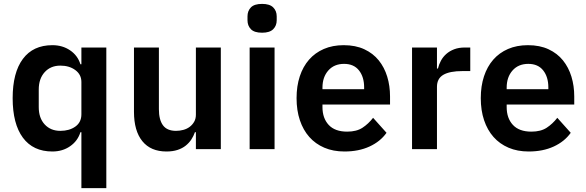

<svg xmlns="http://www.w3.org/2000/svg" viewBox="-20 -766 3008 986"><path d="M398 -87H393Q379 -42 340 -15Q301 12 249 12Q150 12 97.5 -59Q45 -130 45 -262Q45 -393 97.5 -463.5Q150 -534 249 -534Q301 -534 340 -507.5Q379 -481 393 -436H398V-522H526V200H398ZM290 -94Q336 -94 367 -116Q398 -138 398 -179V-345Q398 -383 367 -406Q336 -429 290 -429Q240 -429 209.5 -395.5Q179 -362 179 -306V-216Q179 -160 209.5 -127Q240 -94 290 -94Z M986 -87H981Q974 -67 962.5 -49.5Q951 -32 933.5 -18Q916 -4 891.5 4Q867 12 835 12Q754 12 711 -41Q668 -94 668 -192V-522H796V-205Q796 -151 817 -122.5Q838 -94 884 -94Q903 -94 921.5 -99Q940 -104 954 -114.5Q968 -125 977 -140.5Q986 -156 986 -177V-522H1114V0H986Z M1326 -598Q1286 -598 1268.5 -616Q1251 -634 1251 -662V-682Q1251 -710 1268.5 -728Q1286 -746 1326 -746Q1365 -746 1383 -728Q1401 -710 1401 -682V-662Q1401 -634 1383 -616Q1365 -598 1326 -598ZM1262 -522H1390V0H1262Z M1749 12Q1691 12 1645.5 -7.5Q1600 -27 1568.5 -62.5Q1537 -98 1520 -148.5Q1503 -199 1503 -262Q1503 -324 1519.5 -374Q1536 -424 1567 -459.5Q1598 -495 1643 -514.5Q1688 -534 1745 -534Q1806 -534 1851 -513Q1896 -492 1925 -456Q1954 -420 1968.5 -372.5Q1983 -325 1983 -271V-229H1636V-216Q1636 -159 1668 -124.5Q1700 -90 1763 -90Q1811 -90 1841.5 -110Q1872 -130 1896 -161L1965 -84Q1933 -39 1877.5 -13.5Q1822 12 1749 12ZM1747 -438Q1696 -438 1666 -404Q1636 -370 1636 -316V-308H1850V-317Q1850 -371 1823.5 -404.5Q1797 -438 1747 -438Z M2096 0V-522H2224V-414H2229Q2234 -435 2244.5 -454.5Q2255 -474 2272 -489Q2289 -504 2312.5 -513Q2336 -522 2367 -522H2395V-401H2355Q2290 -401 2257 -382Q2224 -363 2224 -320V0Z M2695 12Q2637 12 2591.5 -7.5Q2546 -27 2514.5 -62.5Q2483 -98 2466 -148.5Q2449 -199 2449 -262Q2449 -324 2465.5 -374Q2482 -424 2513 -459.5Q2544 -495 2589 -514.5Q2634 -534 2691 -534Q2752 -534 2797 -513Q2842 -492 2871 -456Q2900 -420 2914.5 -372.5Q2929 -325 2929 -271V-229H2582V-216Q2582 -159 2614 -124.5Q2646 -90 2709 -90Q2757 -90 2787.5 -110Q2818 -130 2842 -161L2911 -84Q2879 -39 2823.5 -13.5Q2768 12 2695 12ZM2693 -438Q2642 -438 2612 -404Q2582 -370 2582 -316V-308H2796V-317Q2796 -371 2769.5 -404.5Q2743 -438 2693 -438Z"/></svg>

Font: IBM Plex Sans SmBld
Style: Regular
Weight: 600
Designer: Mike Abbink, Paul van der Laan, Pieter van Rosmalen
Foundry: Bold Monday
Version: Version 3.005